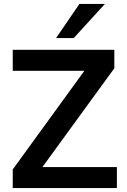

<svg xmlns="http://www.w3.org/2000/svg" viewBox="-20 -959 648 979"><path d="M45 0V-95L440 -639V-598H45V-705H563V-611L167 -67V-107H576V0ZM266 -765 385 -939H515L356 -765Z"/></svg>

Font: Mulish ExtraLight
Style: Bold
Weight: 700
Version: Version 3.603